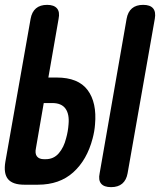

<svg xmlns="http://www.w3.org/2000/svg" viewBox="-41 -760 661 790"><path d="M158 -441H192Q281 -441 319.5 -389.5Q358 -338 350 -248Q349 -234 346.5 -219.5Q344 -205 340 -190Q317 -102 260.5 -51Q204 0 115 0H59Q11 0 -8 -23Q-27 -46 -19 -94L85 -683Q90 -711 107 -725.5Q124 -740 153 -740Q181 -740 193.5 -725.5Q206 -711 200 -682ZM107 -151Q102 -128 111 -116.5Q120 -105 140 -105H147Q180 -105 201 -129.5Q222 -154 231 -191Q235 -205 237.5 -219.5Q240 -234 241 -248Q245 -290 228.5 -313Q212 -336 174 -336H139ZM416 10Q387 10 375 -4.5Q363 -19 369 -47L480 -683Q485 -711 502 -725.5Q519 -740 548 -740Q577 -740 589 -725.5Q601 -711 596 -683L484 -47Q479 -19 462 -4.5Q445 10 416 10Z"/></svg>

Font: Maple Mono
Style: Bold Italic
Weight: 700
Italic angle: -10°
Monospace: yes
Designer: subframe7536
Version: Version 7.000